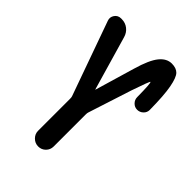

<svg xmlns="http://www.w3.org/2000/svg" viewBox="-220 -845 940 940"><g transform="rotate(45 250.0 -375.0)"><path d="M400.4 -750Q431.6 -750 447.8 -733.4Q463.9 -716.8 473.6 -665Q483.4 -613.3 484.4 -512.7Q484.4 -495.1 471.2 -482.4Q458 -469.7 439.9 -469.7Q421.9 -469.7 409.2 -482.9Q396.5 -496.1 396.5 -513.7Q395.5 -611.3 389.6 -612.3Q385.7 -612.3 353.5 -517.6L280.3 -291Q278.3 -286.1 278.3 -274.4V-53.7Q278.3 -31.2 262.7 -15.6Q247.1 0 224.6 0Q202.1 0 186 -16.1Q169.9 -32.2 169.9 -53.7V-274.4Q169.9 -286.1 168 -291L30.3 -676.8Q23.4 -696.3 35.2 -713.4Q46.9 -730.5 68.4 -730.5H72.3Q98.6 -730.5 117.7 -715.3Q136.7 -700.2 143.6 -675.8L224.6 -396.5Q224.6 -395.5 225.6 -395Q226.6 -394.5 226.6 -396.5L287.1 -601.6Q310.5 -682.6 337.9 -716.3Q365.2 -750 400.4 -750Z"/></g></svg>

Font: Rounded Mgen+ 1m medium
Style: Regular
Weight: 500
Designer: [Source Han Sans]
Ryoko NISHIZUKA  (kana & ideographs); Paul D. Hunt (Latin, Greek & Cyrillic); Wenlong ZHANG  (bopomofo
Version: Version 1.059.20150602